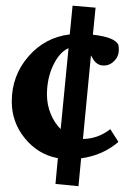

<svg xmlns="http://www.w3.org/2000/svg" viewBox="-20 -659 450 669"><path d="M253.4 -10.3 173.3 -18.1 181.6 -107.9Q112.8 -120.6 66.9 -176.8Q21 -232.9 21 -305.2Q21 -395.5 78.9 -462.2Q136.7 -528.8 223.1 -539.1L232.9 -639.2L313 -632.3L303.7 -538.1Q381.8 -529.3 392.6 -502Q394 -494.6 394 -484.9Q394 -462.9 378.4 -446.8Q362.8 -430.7 341.3 -430.7Q315.9 -430.7 302.2 -457Q301.3 -459 299.3 -462.2Q297.4 -465.3 296.9 -465.8L269 -174.8Q321.3 -175.3 364.3 -209L392.6 -164.6Q338.4 -117.7 262.7 -107.4ZM143.6 -329.6Q143.6 -294.4 156.5 -262.7Q169.4 -231 191.4 -209L218.8 -491.2Q187.5 -477.5 165.5 -431.9Q143.6 -386.2 143.6 -329.6Z"/></svg>

Font: Elstob 10pt
Style: Bold
Weight: 700
Designer: Peter S. Baker
Version: Version 1.015